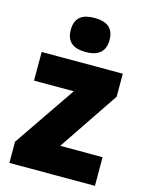

<svg xmlns="http://www.w3.org/2000/svg" viewBox="-117 -848 701 919"><g transform="rotate(15 233.5 -388.0)"><path d="M236 -776C178 -776 140 -755 140 -691C140 -629 179 -607 236 -607C291 -607 332 -629 332 -691C332 -755 293 -776 236 -776ZM445 0V-142H235L435 -439V-553H33V-411H230L21 -105V0Z"/></g></svg>

Font: Noto Sans Thai Looped SemiCondensed Black
Style: Regular
Weight: 900
Width: 4
Designer: Sasikarn Vongin, Ben Mitchell
Foundry: The Fontpad Ltd
Version: Version 1.001